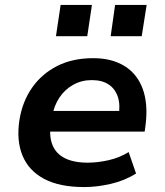

<svg xmlns="http://www.w3.org/2000/svg" viewBox="-20 -749 668 779"><path d="M322 10Q221 10 158.5 -23.5Q96 -57 71 -118.5Q46 -180 59 -263Q71 -337 110 -393Q149 -449 211.5 -481Q274 -513 358 -513Q433 -513 484.5 -481.5Q536 -450 558.5 -390Q581 -330 571 -245L567 -215H160L172 -299H479L461 -277Q469 -324 458 -356.5Q447 -389 420.5 -406.5Q394 -424 352 -424Q311 -424 277 -405Q243 -386 221 -353Q199 -320 191 -275L187 -254Q178 -200 192 -163Q206 -126 242.5 -107.5Q279 -89 336 -89Q376 -89 420.5 -99Q465 -109 502 -132L532 -45Q486 -16 429.5 -3Q373 10 322 10ZM429 -602 447 -729H575L555 -602ZM207 -602 226 -729H353L334 -602Z"/></svg>

Font: Nunito Sans 6pt
Style: Bold Italic
Weight: 700
Italic angle: -9°
Version: Version 3.101;gftools[0.9.27]